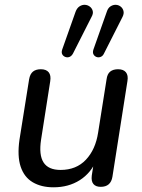

<svg xmlns="http://www.w3.org/2000/svg" viewBox="-20 -789 605 818"><path d="M208 9Q156 9 119.5 -12.5Q83 -34 68 -79Q53 -124 63 -194L104 -451Q108 -474 120.5 -484Q133 -494 154 -494Q177 -494 187.5 -481Q198 -468 194 -443L155 -194Q145 -129 165.5 -97Q186 -65 238 -65Q305 -65 346 -108.5Q387 -152 398 -224L434 -451Q437 -474 449.5 -484Q462 -494 483 -494Q506 -494 516.5 -481Q527 -468 523 -444L459 -36Q452 7 409 7Q388 7 378 -5Q368 -17 371 -41L384 -125L392 -109Q368 -52 320 -21.5Q272 9 208 9ZM423 -561Q418 -550 408.5 -546.5Q399 -543 390.5 -546.5Q382 -550 378 -558Q374 -566 378 -578L435 -739Q440 -755 451 -762Q462 -769 473.5 -768.5Q485 -768 494 -761Q503 -754 506 -742.5Q509 -731 502 -717ZM291 -561Q285 -550 276 -546.5Q267 -543 258 -546.5Q249 -550 245 -558Q241 -566 245 -578L302 -739Q308 -755 319 -762Q330 -769 341.5 -768.5Q353 -768 362.5 -761Q372 -754 375 -742.5Q378 -731 370 -717Z"/></svg>

Font: Nunito ExtraLight Medium
Style: Italic
Weight: 500
Italic angle: -9°
Version: Version 3.602